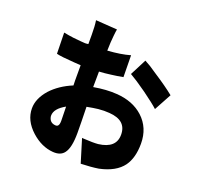

<svg xmlns="http://www.w3.org/2000/svg" viewBox="-148 -996 1266 1218"><g transform="rotate(20 484.5 -386.5)"><path d="M403 19Q379 52 326 48Q248 42 180 -19Q107 -85 107 -167Q107 -233 163 -297Q218 -357 305 -393Q304 -408 304 -427V-529L259 -532Q168 -538 138 -546L135 -688Q170 -681 202 -677Q226 -674 254 -672L282 -670Q294 -670 304 -672V-735Q304 -793 298 -831L443 -821Q440 -808 437 -777L433 -729L432 -700Q432 -683 431 -674Q521 -680 583 -698L585 -551Q542 -543 508 -539Q465 -533 427 -531L426 -426Q512 -441 581 -436Q692 -429 761 -366Q834 -299 834 -192Q834 -96 793 -39Q746 25 637 48Q586 56 518 58L470 -99L481 -98Q547 -94 579 -97Q696 -111 696 -202Q696 -299 579 -307Q544 -310 504 -306Q470 -302 429 -294Q432 -182 432 -118Q432 -19 403 19ZM842 -429Q813 -456 740 -509L730 -516Q667 -561 623 -586L680 -697Q697 -688 719 -675L770 -641Q852 -588 905 -545ZM237 -161Q243 -119 283 -116Q295 -115 301 -122Q309 -131 309 -155L307 -251Q237 -212 237 -165Z"/></g></svg>

Font: Xiangcui Wave Sans Xiangcui Wave Sans
Style: Regular
Weight: 800
Width: 3
Version: Version 0.920;March 28, 2024;FontCreator 14.0.0.2814 64-bit